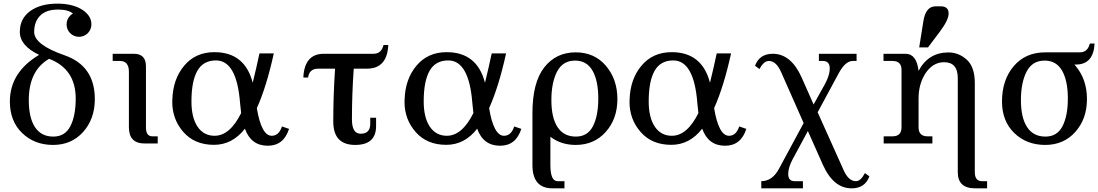

<svg xmlns="http://www.w3.org/2000/svg" viewBox="-20 -781 5978 1045"><path d="M192.9 -482.4Q87.9 -532.2 87.9 -607.4Q87.9 -679.7 144 -720.5Q200.2 -761.2 292 -761.2Q366.2 -761.2 416 -734.9Q444.3 -719.7 460.9 -698Q477.5 -676.3 477.5 -648.4Q477.5 -634.8 472.4 -622.3Q467.3 -609.9 457.8 -600.3Q448.2 -590.8 435.8 -585.7Q423.3 -580.6 410.2 -580.6Q396.5 -580.6 384 -585.7Q371.6 -590.8 362.1 -600.3Q352.5 -609.9 347.4 -622.3Q342.3 -634.8 342.3 -648.4Q342.3 -661.6 347.4 -674.1Q352.5 -686.5 362.3 -696.3Q368.7 -702.6 377 -707.5Q350.6 -729 295.9 -729Q231.9 -729 199 -696.3Q166 -663.6 166 -606.9Q166 -537.6 331.1 -480.2Q496.1 -422.9 496.1 -241.7Q496.1 -134.3 432.9 -63.2Q369.6 7.8 269 7.8Q167.5 7.8 100.6 -56.9Q33.7 -121.6 33.7 -228.5Q33.7 -387.7 192.9 -482.4ZM270 -37.6Q334 -37.6 363 -94.2Q392.1 -150.9 392.1 -244.6Q392.1 -405.8 247.1 -460.9Q136.7 -396.5 136.7 -236.3Q136.7 -139.6 170.7 -88.6Q204.6 -37.6 270 -37.6Z M838.4 0H767.6Q681.6 0 681.6 -87.9V-390.1Q681.6 -449.2 632.8 -449.2H593.3V-488.3H708.5Q774.4 -488.3 774.4 -419.9V-87.9Q774.4 -39.1 808.6 -39.1H838.4Z M1313 -80.6Q1244.6 7.3 1145 7.3Q1039.6 7.3 978.5 -62Q917.5 -131.3 917.5 -227.1Q917.5 -231.9 918 -236.3Q920.4 -349.1 982.2 -423.1Q1043.9 -497.1 1147 -497.1Q1312.5 -497.1 1355.5 -330.6Q1374.5 -407.7 1392.1 -490.2H1470.2Q1430.2 -308.1 1377.9 -192.4Q1402.8 -42 1459 -42Q1498 -42 1514.6 -92.8L1553.2 -79.6Q1523.9 12.2 1437.5 12.2Q1346.2 12.2 1313 -80.6ZM1022 -229Q1022 -140.6 1055.4 -91.3Q1088.9 -42 1147.9 -42Q1231 -42 1292.5 -165.5Q1289.1 -190.9 1286.6 -220.2Q1268.6 -452.1 1155.8 -452.1Q1085.9 -452.1 1054 -395.5Q1022 -338.9 1022 -229Z M1913.1 7.8Q1793.9 7.8 1793.9 -119.1Q1793.9 -263.2 1803.7 -407.2H1710.9Q1663.6 -407.2 1656.7 -358.9H1630.9Q1636.7 -488.3 1742.7 -488.3H2013.2Q2055.7 -488.3 2067.4 -536.1H2093.3Q2087.4 -407.2 1976.6 -407.2H1905.3Q1895.5 -269.5 1895.5 -131.3Q1895.5 -53.2 1942.9 -53.2Q1995.1 -53.2 1995.1 -106.9V-140.1H2026.9V-94.7Q2026.9 7.8 1913.1 7.8Z M2577.1 -80.6Q2508.8 7.3 2409.2 7.3Q2303.7 7.3 2242.7 -62Q2181.6 -131.3 2181.6 -227.1Q2181.6 -231.9 2182.1 -236.3Q2184.6 -349.1 2246.3 -423.1Q2308.1 -497.1 2411.1 -497.1Q2576.7 -497.1 2619.6 -330.6Q2638.7 -407.7 2656.2 -490.2H2734.4Q2694.3 -308.1 2642.1 -192.4Q2667 -42 2723.1 -42Q2762.2 -42 2778.8 -92.8L2817.4 -79.6Q2788.1 12.2 2701.7 12.2Q2610.4 12.2 2577.1 -80.6ZM2286.1 -229Q2286.1 -140.6 2319.6 -91.3Q2353 -42 2412.1 -42Q2495.1 -42 2556.6 -165.5Q2553.2 -190.9 2550.8 -220.2Q2532.7 -452.1 2419.9 -452.1Q2350.1 -452.1 2318.1 -395.5Q2286.1 -338.9 2286.1 -229Z M3114.3 -37.6Q3178.2 -37.6 3207.3 -94.2Q3236.3 -150.9 3236.3 -244.6Q3236.3 -341.3 3205.1 -396.2Q3173.8 -451.2 3109.9 -451.2Q3043 -451.2 3012 -391.4Q2981 -331.5 2981 -236.3Q2981 -139.6 3014.9 -88.6Q3048.8 -37.6 3114.3 -37.6ZM2877.9 -165Q2877.9 -331.5 2941.9 -413.8Q3005.9 -496.1 3113.3 -496.1Q3215.3 -496.1 3277.8 -422.9Q3340.3 -349.6 3340.3 -241.7Q3340.3 -134.3 3277.1 -63.2Q3213.9 7.8 3113.3 7.8Q3033.7 7.8 2975.6 -36.6V117.2Q2975.6 205.1 3014.6 205.1H3052.2V244.1H2987.3Q2877.9 244.1 2877.9 117.2Z M3801.8 -80.6Q3733.4 7.3 3633.8 7.3Q3528.3 7.3 3467.3 -62Q3406.2 -131.3 3406.2 -227.1Q3406.2 -231.9 3406.7 -236.3Q3409.2 -349.1 3470.9 -423.1Q3532.7 -497.1 3635.7 -497.1Q3801.3 -497.1 3844.2 -330.6Q3863.3 -407.7 3880.9 -490.2H3959Q3918.9 -308.1 3866.7 -192.4Q3891.6 -42 3947.8 -42Q3986.8 -42 4003.4 -92.8L4042 -79.6Q4012.7 12.2 3926.3 12.2Q3835 12.2 3801.8 -80.6ZM3510.7 -229Q3510.7 -140.6 3544.2 -91.3Q3577.6 -42 3636.7 -42Q3719.7 -42 3781.2 -165.5Q3777.8 -190.9 3775.4 -220.2Q3757.3 -452.1 3644.5 -452.1Q3574.7 -452.1 3542.7 -395.5Q3510.7 -338.9 3510.7 -229Z M4377 -67.9 4293 87.9Q4270 131.8 4270 166Q4270 205.1 4304.7 205.1H4350.1V244.1H4123.5V205.1Q4183.6 205.1 4219.7 137.7L4354 -111.3L4231.4 -388.7Q4204.6 -449.2 4164.6 -449.2Q4136.7 -449.2 4113.8 -405.3L4089.4 -422.9Q4113.3 -488.3 4186 -488.3Q4285.6 -488.3 4343.3 -358.9L4408.2 -212.4L4471.2 -325.7Q4496.1 -372.6 4496.1 -408.2Q4496.1 -449.2 4459 -449.2H4437V-488.3H4642.1V-449.2H4621.1Q4581.1 -449.2 4544.9 -382.3L4430.2 -169.9L4572.3 146.5Q4598.6 205.1 4638.7 205.1Q4664.6 205.1 4687.5 161.1L4711.9 178.7Q4688 244.1 4615.2 244.1Q4515.6 244.1 4458 114.3Z M5118.2 -442.4Q5058.1 -442.4 5017.6 -382.8Q4979.5 -324.2 4979.5 -245.6V-87.9Q4979.5 -39.1 5028.3 -39.1H5054.7V0H4789.6V-39.1H4837.9Q4886.7 -39.1 4886.7 -87.9V-400.4Q4886.7 -449.2 4837.9 -449.2H4788.6V-488.3H4908.2Q4968.8 -488.3 4979.5 -395.5Q5033.2 -495.6 5141.6 -495.6Q5198.7 -495.6 5242.2 -455.8Q5285.6 -416 5285.6 -328.6V156.2Q5285.6 205.1 5324.7 205.1H5352.5V244.1H5287.6Q5192.9 244.1 5192.9 156.2V-356.4Q5192.9 -442.4 5118.2 -442.4ZM4982.9 -522.9 5005.4 -664.1Q5018.1 -746.6 5071.8 -746.6H5099.6Q5122.1 -746.6 5132.6 -736.6Q5143.1 -726.6 5143.1 -707.5Q5143.1 -671.9 5094.7 -607.9L5030.8 -522.9Z M5669.9 -37.6Q5733.9 -37.6 5762.9 -94.2Q5792 -150.9 5792 -244.6Q5792 -341.3 5760.7 -396.2Q5729.5 -451.2 5665.5 -451.2Q5598.6 -451.2 5567.6 -391.4Q5536.6 -331.5 5536.6 -236.3Q5536.6 -139.6 5570.6 -88.6Q5604.5 -37.6 5669.9 -37.6ZM5827.6 -429.7 5833.5 -422.9Q5896 -349.6 5896 -241.7Q5896 -134.3 5832.8 -63.2Q5769.5 7.8 5668.9 7.8Q5567.4 7.8 5500.5 -56.9Q5433.6 -121.6 5433.6 -228.5Q5433.6 -346.2 5497.6 -421.1Q5561.5 -496.1 5668.9 -496.1H5857.4Q5899.9 -496.1 5911.6 -543.9H5937.5Q5931.6 -429.7 5835.4 -429.7Z"/></svg>

Font: Munson
Style: Regular
Weight: 400
Designer: Paul James MIller
Foundry: High-Logic / Made with FontCreator
Version: Version 2.10;May 5, 2019;FontCreator 11.5.0.2430 64-bit